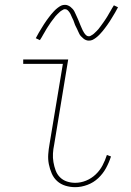

<svg xmlns="http://www.w3.org/2000/svg" viewBox="-20 -766 540 794"><path d="M291 8Q270 8 250.5 2Q231 -4 216.5 -17Q202 -30 194 -48.5Q186 -67 182 -87Q178 -107 179.5 -128Q181 -149 185 -171L240 -502H76V-520H262L204 -168Q200 -149 199 -131Q198 -113 201 -95.5Q204 -78 210 -61.5Q216 -45 228 -33Q240 -21 256.5 -15.5Q273 -10 291 -10Q314 -10 336 -19Q358 -28 375.5 -44.5Q393 -61 404 -82Q415 -103 422 -125L439 -119Q431 -94 418.5 -71Q406 -48 386.5 -29.5Q367 -11 341.5 -1.5Q316 8 291 8ZM347 -598Q341 -598 335 -600.5Q329 -603 324.5 -607Q320 -611 315.5 -615.5Q311 -620 308.5 -625Q306 -630 303.5 -635.5Q301 -641 298.5 -646.5Q296 -652 293 -657.5Q290 -663 288 -669.5Q286 -676 283.5 -682Q281 -688 278 -693.5Q275 -699 273.5 -703.5Q272 -708 268 -714Q264 -720 259.5 -724Q255 -728 249 -728Q244 -728 242 -726.5Q240 -725 236 -723Q232 -721 227.5 -717Q223 -713 217 -707Q211 -701 209 -698.5Q207 -696 204.5 -692.5Q202 -689 199.5 -686Q197 -683 194.5 -679.5Q192 -676 189 -672Q186 -668 183.5 -663.5Q181 -659 177.5 -654.5Q174 -650 171.5 -645Q169 -640 165.5 -634.5Q162 -629 159 -623.5Q156 -618 152.5 -612Q149 -606 145 -600L128 -608Q134 -620 140 -630Q146 -640 151.5 -649Q157 -658 162 -666Q167 -674 172.5 -681.5Q178 -689 182.5 -695Q187 -701 191.5 -706.5Q196 -712 203.5 -720Q211 -728 219 -734Q227 -740 233.5 -743Q240 -746 249 -746Q255 -746 261 -743.5Q267 -741 271.5 -737.5Q276 -734 280.5 -729Q285 -724 287.5 -719Q290 -714 292.5 -708.5Q295 -703 297.5 -697.5Q300 -692 302.5 -686.5Q305 -681 307.5 -674.5Q310 -668 312.5 -662Q315 -656 317.5 -650.5Q320 -645 322 -640.5Q324 -636 328 -630Q332 -624 336.5 -620Q341 -616 347 -616Q352 -616 354 -617.5Q356 -619 360 -621Q364 -623 368.5 -627Q373 -631 379 -637Q385 -643 387 -645.5Q389 -648 391.5 -651.5Q394 -655 396.5 -658Q399 -661 401.5 -665Q404 -669 407 -672.5Q410 -676 412.5 -680.5Q415 -685 418.5 -689.5Q422 -694 424.5 -699Q427 -704 430.5 -709.5Q434 -715 437 -720.5Q440 -726 443.5 -732Q447 -738 451 -744L468 -736Q462 -724 456 -714Q450 -704 444.5 -695Q439 -686 434 -678Q429 -670 423.5 -662.5Q418 -655 413.5 -649Q409 -643 404.5 -637.5Q400 -632 392.5 -624Q385 -616 377 -610Q369 -604 362.5 -601Q356 -598 347 -598Z"/></svg>

Font: Iosevka Curly Slab Thin
Style: Italic
Weight: 100
Italic angle: -9°
Monospace: yes
Designer: Belleve Invis
Foundry: Belleve Invis
Version: Version 22.1.2; ttfautohint (v1.8.4)